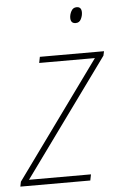

<svg xmlns="http://www.w3.org/2000/svg" viewBox="-73 -755 497 793"><g transform="rotate(-5 175.5 -359.0)"><path d="M-21 0 -17 -20 332 -502H101L106 -527H372L368 -509L17 -25H274L269 0ZM266 -653Q245 -653 245 -676Q245 -690 252.5 -704Q260 -718 275 -718Q295 -718 295 -695Q295 -681 288 -667Q281 -653 266 -653Z"/></g></svg>

Font: Noto Sans SemiCondensed Thin
Style: Italic
Weight: 100
Width: 4
Italic angle: -12°
Designer: Monotype Design Team
Foundry: Monotype Imaging Inc.
Version: Version 2.013; ttfautohint (v1.8.4.7-5d5b)